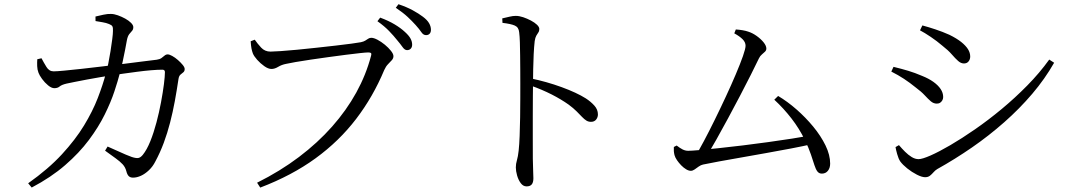

<svg xmlns="http://www.w3.org/2000/svg" viewBox="-20 -832 5040 897"><path d="M601.4 -2.1Q589 -2.1 581.6 -9Q574.3 -16 570.2 -32.4Q565.4 -50.9 552.9 -64.5Q540.3 -78 519.9 -92.7Q499.4 -107.4 470.9 -128.1L482.7 -147.4Q504 -138 526.7 -127.8Q549.3 -117.7 567.7 -109.6Q586.2 -101.6 596 -98.5Q615.8 -92.1 626.1 -93.9Q636.4 -95.6 647 -108.4Q666.1 -132 682.3 -172.2Q698.4 -212.4 711 -260Q723.6 -307.6 732.3 -354.3Q741 -400.9 745.8 -438.5Q750.5 -476 750.5 -495Q750.5 -506.4 738.8 -506.4Q717 -506.4 685.8 -503.8Q654.6 -501.2 621 -496.7Q587.3 -492.2 556.7 -488Q526.1 -483.8 503.6 -480.4Q481 -476.8 449.7 -471.7Q418.5 -466.6 386.8 -460.5Q355.1 -454.3 329.1 -449.3Q303.1 -444.3 290.8 -441.4Q268 -436 258.6 -428Q249.2 -420 233.9 -420Q220.8 -420 204.9 -433Q188.9 -446.1 176.4 -463.3Q164 -480.6 159.9 -491.9Q154.3 -506.4 153.7 -523Q153.1 -539.7 154.2 -555.2L173.9 -559.8Q184.4 -539.7 197 -519.2Q209.5 -498.7 230.4 -498.7Q245.2 -498.7 279.6 -502Q314 -505.2 360.4 -510.3Q406.8 -515.4 457.8 -521.6Q508.8 -527.8 558.2 -533.7Q607.6 -539.6 648.2 -545.1Q688.9 -550.6 712.2 -553Q726.2 -555 734.2 -560.7Q742.1 -566.5 748.8 -572.2Q755.4 -577.9 763.5 -577.9Q771.2 -577.9 784.6 -570.6Q798 -563.2 811.1 -551.7Q824.2 -540.2 833.5 -528.9Q842.8 -517.6 842.8 -509.7Q842.8 -499.4 836.7 -494.5Q830.5 -489.5 823.2 -483.4Q816 -477.2 813.8 -462.5Q806 -410.3 796.7 -359.3Q787.3 -308.3 774.7 -259.5Q762.1 -210.7 745.2 -165Q728.2 -119.3 705.8 -77.7Q694 -54 675.8 -36.8Q657.6 -19.5 638.4 -10.8Q619.2 -2.1 601.4 -2.1ZM111.6 24.3Q206.2 -42.7 269.3 -111.1Q332.3 -179.5 372.6 -245.8Q412.9 -312.2 436.7 -373.8Q460.5 -435.5 474.7 -489.1Q480.3 -507.5 485.9 -535Q491.4 -562.5 496.3 -592.9Q501.2 -623.2 504.4 -648.9Q507.7 -674.5 507.7 -687.7Q508.4 -702.4 505.1 -708.7Q501.7 -715.1 489.5 -719.7Q476.5 -725.2 458.3 -728.2Q440.2 -731.3 426.3 -733.6L426.1 -754.8Q442 -758.7 462.8 -763.2Q483.6 -767.7 498.2 -766.9Q512.7 -766.9 530.6 -760.5Q548.6 -754 565.1 -745Q581.6 -735.9 592.2 -725.2Q602.8 -714.5 602.8 -705.3Q602.8 -694.4 597 -688Q591.3 -681.7 584.1 -672.8Q576.8 -663.8 573 -645Q569.8 -627.6 564.6 -600Q559.4 -572.4 552.9 -543.1Q546.5 -513.7 540 -490.3Q531 -455.1 514.5 -405.2Q498.1 -355.3 469.3 -297Q440.5 -238.6 395.3 -178Q350.1 -117.4 284.5 -60.6Q219 -3.7 128.1 44.2Z M1181.1 21.6Q1289 -32.2 1376.7 -98.5Q1464.3 -164.7 1531.6 -240.7Q1598.8 -316.7 1644.5 -399.6Q1690.1 -482.4 1713.2 -570.1Q1716.6 -582 1712.6 -584.5Q1708.7 -587 1700.7 -587Q1690.2 -587 1661.9 -583.9Q1633.6 -580.8 1594.9 -575.9Q1556.2 -570.9 1513.8 -565.1Q1471.4 -559.3 1431.7 -553.4Q1391.9 -547.5 1361.2 -542.2Q1330.5 -536.8 1316.5 -533.6Q1295.7 -529.6 1279.5 -519.7Q1263.3 -509.8 1248.2 -509.8Q1233.3 -509.8 1214.9 -522.8Q1196.5 -535.8 1181.4 -552.7Q1166.4 -569.7 1161.4 -582.2Q1157.2 -593.3 1154.8 -606Q1152.4 -618.7 1151.1 -639.2L1170.2 -646.6Q1182.5 -628.6 1199.9 -609.7Q1217.3 -590.9 1243.7 -590.9Q1258 -590.9 1290.8 -593.2Q1323.6 -595.4 1367.6 -599.6Q1411.6 -603.8 1458.5 -609Q1505.3 -614.2 1548.3 -619Q1591.3 -623.8 1622.8 -628.2Q1654.4 -632.6 1666 -634.8Q1679.1 -637.6 1686.7 -642.4Q1694.2 -647.2 1700.5 -651.3Q1706.7 -655.4 1714.8 -655.4Q1726.3 -655.4 1743.6 -646.3Q1760.8 -637.2 1777.9 -623.2Q1794.9 -609.2 1806.5 -594.5Q1818.1 -579.9 1818.1 -569.6Q1818.1 -559.1 1810.3 -550.6Q1802.5 -542 1792.5 -531.8Q1782.6 -521.6 1775.1 -504.8Q1723 -380.1 1643.9 -276.5Q1564.8 -172.9 1454.2 -92.4Q1343.7 -12 1195.8 44.4ZM1881.5 -597.8Q1870.8 -597.8 1860.7 -612.1Q1850.6 -626.5 1834.9 -645Q1819.5 -664.5 1797.9 -686.9Q1776.4 -709.4 1743.3 -732.9L1756.1 -749.7Q1795.3 -735.1 1823.7 -718.1Q1852.2 -701 1870.8 -683.6Q1889.8 -666.6 1897.7 -652.3Q1905.5 -638 1905.5 -623.2Q1905.5 -611.8 1899.1 -604.8Q1892.6 -597.8 1881.5 -597.8ZM1970.3 -667.9Q1957.5 -667.9 1948.2 -682.1Q1938.8 -696.2 1921.7 -715.2Q1904.9 -733.8 1884.5 -752.9Q1864 -772.1 1829.1 -795.8L1841.6 -812.3Q1880.3 -799.2 1908.4 -783.9Q1936.5 -768.5 1955.4 -754.1Q1975.9 -738.8 1984.6 -723.6Q1993.3 -708.5 1993.3 -692.9Q1993.3 -681.2 1987.3 -674.6Q1981.2 -667.9 1970.3 -667.9Z M2440.1 38.8Q2424.1 38.8 2412.9 23.7Q2401.7 8.6 2395.8 -12.2Q2389.9 -32.9 2389.9 -49.9Q2389.9 -66.4 2394.9 -83Q2399.9 -99.5 2403.1 -128.2Q2406.1 -156.2 2407.7 -197.4Q2409.3 -238.7 2410 -284.3Q2410.6 -330 2410.7 -371.8Q2410.8 -413.7 2410.8 -442.2Q2410.8 -472.6 2410.6 -506.3Q2410.3 -540.1 2410 -572.9Q2409.7 -605.6 2408.8 -634.1Q2407.9 -662.7 2405.5 -681Q2403.4 -704.7 2385.1 -712.6Q2366.9 -720.6 2327.5 -725.2L2326.5 -746.1Q2345.5 -750.4 2360.9 -754.1Q2376.2 -757.8 2389.6 -757.8Q2405.6 -757.8 2424.2 -751.6Q2442.8 -745.3 2460.3 -736.1Q2477.8 -726.8 2488.7 -716.4Q2499.6 -705.9 2499.6 -696.6Q2499.6 -686.7 2495 -680.3Q2490.5 -673.8 2485.5 -665.2Q2480.5 -656.7 2478 -639.8Q2475 -613.5 2473.3 -578.6Q2471.6 -543.6 2471 -508.4Q2470.4 -473.3 2470.2 -444.7Q2470 -423.7 2469.5 -382.3Q2469 -340.9 2469.1 -289.4Q2469.2 -237.9 2469.1 -185.8Q2469 -133.6 2469.3 -90.4Q2469.7 -57.3 2470.8 -34.7Q2471.9 -12.2 2471.9 0.8Q2471.9 20.5 2464.1 29.7Q2456.4 38.8 2440.1 38.8ZM2740.9 -262.8Q2729.1 -262.8 2719.5 -268.7Q2709.9 -274.7 2699.3 -285.7Q2688.8 -296.7 2674 -311.6Q2659.2 -326.5 2636.7 -343.2Q2601.3 -368.2 2557.5 -390.6Q2513.7 -412.9 2458.8 -432.6V-465.9Q2533.7 -450.5 2603.9 -424.9Q2674 -399.3 2716.9 -372.3Q2739.9 -357.4 2756.6 -338.9Q2773.4 -320.4 2773.4 -297.5Q2773.4 -284.1 2765.1 -273.4Q2756.7 -262.8 2740.9 -262.8Z M3228.3 -102.4Q3245.3 -129.1 3268.6 -173Q3292 -216.9 3318.4 -270.6Q3344.9 -324.3 3370.7 -379.9Q3396.6 -435.5 3417.5 -484.9Q3438.5 -534.4 3450.9 -569.7Q3463.2 -605 3463.2 -618.3Q3463.2 -634.6 3449.4 -648.6Q3435.5 -662.6 3410.5 -676.2L3417.7 -694.3Q3432.5 -693.5 3448.3 -690.9Q3464.1 -688.3 3475.3 -684.3Q3495.5 -678 3515.1 -664Q3534.7 -650 3547.5 -634.1Q3560.3 -618.2 3560.3 -605.1Q3560.3 -596.8 3554 -590.6Q3547.8 -584.3 3539.5 -577.6Q3531.2 -570.9 3525.7 -559.5Q3510.7 -528.3 3487.7 -482.4Q3464.7 -436.5 3437.2 -384.2Q3409.7 -331.9 3381.4 -279.3Q3353.1 -226.7 3327.1 -180.6Q3301.1 -134.5 3280.6 -102.4ZM3207.3 -34Q3197.3 -34 3185.5 -41.1Q3173.6 -48.2 3162.4 -59.7Q3151.2 -71.3 3142.8 -83.6Q3134.3 -96 3131.2 -107.3Q3128.8 -117.2 3128.1 -126.2Q3127.5 -135.2 3128.1 -145.3L3141.3 -152.1Q3156.5 -140.2 3169.2 -133.8Q3181.8 -127.5 3195.3 -127.5Q3209.4 -127.5 3247.2 -130.8Q3285.1 -134.1 3337.7 -139.8Q3390.3 -145.5 3450.2 -152.6Q3510.2 -159.8 3569.5 -168.2Q3628.8 -176.6 3680 -184.4Q3731.2 -192.3 3765.1 -198.7L3773.5 -158.6Q3731.2 -148.9 3675.7 -138.3Q3620.3 -127.7 3560.4 -117.1Q3500.6 -106.4 3443.8 -96.4Q3387.1 -86.4 3340.3 -78Q3293.5 -69.5 3264.6 -63.3Q3254.3 -61.1 3244.2 -53.9Q3234 -46.6 3225.1 -40.3Q3216.1 -34 3207.3 -34ZM3819.5 -20.9Q3806.7 -20.9 3799 -30.7Q3791.3 -40.5 3784.9 -60.4Q3778.5 -80.2 3768.6 -110Q3758.7 -139.8 3739.9 -178.7Q3714.4 -231 3677.9 -278.3Q3641.3 -325.6 3597.4 -366.2L3615.3 -383.7Q3658.1 -358.4 3700.9 -321Q3743.6 -283.6 3779.3 -240.4Q3815 -197.1 3836.7 -152.6Q3858.4 -108.1 3858.4 -67.5Q3858.4 -47.2 3847.8 -34Q3837.3 -20.9 3819.5 -20.9Z M4302.1 -4.1Q4286.8 -4.1 4263.4 -16.1Q4239.9 -28.1 4218.6 -45.1Q4197.4 -62.1 4185.9 -77.8Q4177.4 -90.5 4171.4 -112.3Q4165.4 -134 4163.8 -144.8L4179.8 -154Q4193.5 -137.9 4208.4 -123Q4223.3 -108.1 4239.4 -98.3Q4255.4 -88.5 4271.6 -88.5Q4288.5 -88.5 4327.5 -105.6Q4366.6 -122.8 4419.8 -153.8Q4473.1 -184.9 4534.8 -227.6Q4596.4 -270.2 4659.3 -322.3Q4722.1 -374.4 4779.5 -432.8Q4836.9 -491.1 4881.9 -553.7L4904.8 -538.9Q4861.9 -463.5 4802.7 -393.9Q4743.5 -324.3 4671.9 -261.1Q4600.2 -197.8 4520.7 -142.9Q4441.2 -88 4358.6 -42Q4349.1 -36.3 4341.1 -27Q4333.1 -17.8 4324.4 -10.9Q4315.6 -4.1 4302.1 -4.1ZM4356.7 -347.9Q4341.4 -347.9 4328.7 -358.7Q4316 -369.6 4300.3 -386.6Q4284.6 -403.7 4258.4 -423.1Q4230.1 -446.1 4202.9 -463.9Q4175.7 -481.7 4144.1 -497.6L4154.4 -519.7Q4192.4 -510.5 4223.3 -501.2Q4254.1 -491.9 4287.6 -477.6Q4318.7 -465.2 4340.7 -449.5Q4362.7 -433.8 4374.5 -416.1Q4386.4 -398.4 4386.4 -378.8Q4386.4 -371.1 4382.9 -364.2Q4379.4 -357.3 4372.9 -352.6Q4366.4 -347.9 4356.7 -347.9ZM4483.5 -535.5Q4469.5 -535.5 4456.5 -547Q4443.4 -558.5 4426.7 -577.8Q4410 -597.1 4383 -618.1Q4357.5 -640 4328.4 -659.6Q4299.4 -679.1 4278.1 -690.3L4289.2 -713.2Q4317 -705.8 4350 -694.8Q4383.1 -683.9 4415.3 -669.5Q4449.5 -652.7 4470.7 -635.8Q4491.8 -618.9 4502.3 -602.2Q4512.7 -585.5 4512.7 -567.9Q4512.7 -554.9 4505.1 -545.2Q4497.5 -535.5 4483.5 -535.5Z"/></svg>

Font: Noto Serif KR ExtraLight
Style: Regular
Weight: 200
Designer: Ryoko NISHIZUKA 西塚涼子 (kana & ideographs); Frank Grießhammer (Latin, Greek & Cyrillic); Wenlong ZHANG 张文龙 (bopomofo); San
Foundry: Adobe
Version: Version 2.002-H1;hotconv 1.1.0;makeotfexe 2.6.0